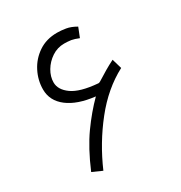

<svg xmlns="http://www.w3.org/2000/svg" viewBox="-152 -723 796 846"><g transform="rotate(-30 246.5 -300.5)"><path d="M425.3 -339.4Q330.6 -289.6 255.4 -194.8Q180.2 -100.1 130.9 13.7L81.5 -8.3Q123.5 -107.4 169.7 -171.9Q215.8 -236.3 266.1 -286.6Q177.7 -296.4 128.7 -334Q79.6 -371.6 79.6 -429.2Q79.6 -475.6 101.3 -518.3Q123 -561 163.1 -588.1Q203.1 -615.2 257.8 -615.2Q278.3 -615.2 302 -611.3Q325.7 -607.4 352.5 -591.8L333.5 -543.9Q322.8 -548.3 313.5 -551.3Q304.2 -554.2 295.9 -555.7Q285.6 -557.1 277.1 -557.6Q268.6 -558.1 261.2 -558.1Q226.6 -558.1 198 -539.1Q169.4 -520 152.3 -491.2Q135.3 -462.4 135.3 -432.6Q135.3 -395.5 175.3 -366.9Q215.3 -338.4 303.2 -331.1Q308.6 -330.1 315.4 -334.5Q344.7 -353 364.3 -364.5Q383.8 -376 410.6 -389.6Z"/></g></svg>

Font: Vazir Thin UI
Style: Thin-UI
Weight: 100
Designer: Saber Rastikerdar
Foundry: Saber Rastikerdar
Version: Version 30.0.0